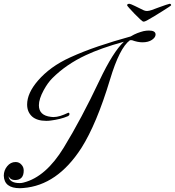

<svg xmlns="http://www.w3.org/2000/svg" viewBox="-38 -897 922 1012"><path d="M67 95Q-16 95 -18 29Q-18 1 0 -21Q18 -43 44 -43Q64 -43 76 -28Q87 -16 87 2Q87 52 41 52Q17 52 7 32Q12 68 66 68Q77 68 87 65Q204 35 298 -119Q391 -271 486 -472Q558 -624 615 -677Q553 -660 502.5 -642Q452 -624 414 -606Q311 -558 238 -485Q213 -460 192 -421Q180 -399 173.5 -379Q167 -359 167 -342Q167 -288 231 -281Q234 -281 237 -280.5Q240 -280 243 -280Q261 -280 280 -286Q299 -292 320 -302Q327 -305 328 -297V-295Q328 -289 321 -285Q300 -276 277.5 -270.5Q255 -265 232 -262Q225 -261 219 -260.5Q213 -260 206 -260Q157 -260 131 -283Q105 -307 105 -346Q105 -406 162 -472Q194 -509 236 -539.5Q278 -570 333 -595Q401 -626 480.5 -653Q560 -680 651 -705Q669 -716 686 -722.5Q703 -729 719 -733Q734 -736 747 -736Q782 -736 782 -715Q782 -700 763 -687Q744 -674 713 -674Q688 -674 658 -685H647Q592 -645 542 -478Q471 -243 391 -117Q264 80 85 94Q81 94 76.5 94.5Q72 95 67 95ZM718 -783Q714 -783 700.5 -795.5Q687 -808 671 -824.5Q655 -841 643.5 -854Q632 -867 632 -869Q632 -877 644 -877Q649 -877 673 -865.5Q697 -854 719 -843Q727 -839 737 -839Q743 -839 748.5 -840.5Q754 -842 761 -844Q778 -850 799 -858Q820 -866 837 -871.5Q854 -877 856 -877Q864 -877 864 -869Q864 -868 850.5 -859Q837 -850 817 -837.5Q797 -825 776.5 -812.5Q756 -800 740.5 -791.5Q725 -783 721 -783Z"/></svg>

Font: Carattere
Style: Regular
Weight: 400
Designer: Robert E. Leuschke
Foundry: Robert E. Leuschke
Version: Version 1.010; ttfautohint (v1.8.3)